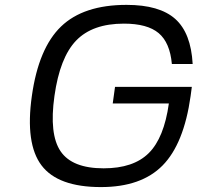

<svg xmlns="http://www.w3.org/2000/svg" viewBox="-20 -740 805 780"><path d="M438 -319.8 447.3 -387.2H759.3L754.4 -350.1Q727.1 -155.8 640.6 -67.9Q554.2 20 390.1 20Q215.3 20 148.7 -68.1Q82 -156.2 109.4 -350.1Q136.7 -544.4 228 -632.3Q319.3 -720.2 494.1 -720.2Q627.9 -720.2 691.9 -663.1Q755.9 -606 762.7 -480H678.2Q670.4 -566.9 624.5 -605.5Q578.6 -644 483.4 -644Q355.5 -644 289.3 -575.2Q223.1 -506.3 201.2 -350.1Q179.2 -194.3 226.3 -125.2Q273.4 -56.2 400.9 -56.2Q522 -56.2 584.2 -117.9Q646.5 -179.7 666 -319.8Z"/></svg>

Font: Fivo Sans
Style: Italic
Weight: 400
Designer: Alexander Slobzheninov
Foundry: Alexander Slobzheninov
Version: 1.0